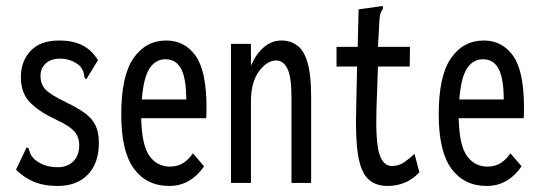

<svg xmlns="http://www.w3.org/2000/svg" viewBox="-20 -605 1790 635"><path d="M171 10Q124 10 90.5 -4.5Q57 -19 33 -44L64 -109L68 -118L74 -115Q77 -108 79.5 -99.5Q82 -91 93 -79Q108 -66 127 -59Q146 -52 171 -52Q203 -52 222.5 -71.5Q242 -91 242 -125Q242 -151 226.5 -169.5Q211 -188 170 -207Q115 -232 82 -263.5Q49 -295 49 -350Q49 -402 81 -436.5Q113 -471 175 -471Q222 -471 253 -455Q284 -439 304 -406L271 -352L266 -343L260 -347Q258 -356 256.5 -364.5Q255 -373 245 -386Q231 -399 214 -405Q197 -411 179 -411Q148 -411 131 -395Q114 -379 114 -354Q114 -326 131 -308.5Q148 -291 198 -267Q237 -248 260.5 -231Q284 -214 295.5 -191Q307 -168 307 -133Q307 -65 270.5 -27.5Q234 10 171 10Z M540 10Q465 10 423 -47Q381 -104 381 -227Q381 -354 421.5 -412.5Q462 -471 530 -471Q591 -471 627 -420.5Q663 -370 663 -248Q663 -229 662 -214H447Q449 -124 474.5 -89Q500 -54 542 -54Q567 -54 585.5 -65.5Q604 -77 618 -98L655 -55Q634 -24 605 -7Q576 10 540 10ZM449 -276H596Q596 -344 579.5 -376.5Q563 -409 527 -409Q495 -409 475 -379.5Q455 -350 449 -276Z M744 0V-460H810V-388Q827 -427 853 -449Q879 -471 911 -471Q940 -471 962.5 -455Q985 -439 997 -398.5Q1009 -358 1009 -286V0H944V-284Q944 -351 930.5 -378Q917 -405 893 -405Q863 -405 836.5 -369Q810 -333 810 -271V0Z M1262 10Q1221 10 1197 -13.5Q1173 -37 1164 -93.5Q1155 -150 1158 -247L1161 -385H1093V-450H1163L1166 -574L1237 -584L1246 -585L1247 -578Q1243 -571 1239.5 -563.5Q1236 -556 1235 -540L1230 -450H1336L1335 -385H1230L1225 -243Q1222 -137 1234.5 -96.5Q1247 -56 1276 -56Q1299 -56 1317 -68.5Q1335 -81 1351 -96L1367 -35Q1343 -10 1316.5 0Q1290 10 1262 10Z M1590 10Q1515 10 1473 -47Q1431 -104 1431 -227Q1431 -354 1471.5 -412.5Q1512 -471 1580 -471Q1641 -471 1677 -420.5Q1713 -370 1713 -248Q1713 -229 1712 -214H1497Q1499 -124 1524.5 -89Q1550 -54 1592 -54Q1617 -54 1635.5 -65.5Q1654 -77 1668 -98L1705 -55Q1684 -24 1655 -7Q1626 10 1590 10ZM1499 -276H1646Q1646 -344 1629.5 -376.5Q1613 -409 1577 -409Q1545 -409 1525 -379.5Q1505 -350 1499 -276Z"/></svg>

Font: Inconsolata ExtraCondensed Medium
Style: Regular
Weight: 500
Width: 2
Monospace: yes
Designer: Raph Levien, Cyreal, Brenton Simpson
Foundry: Raph Levien, Cyreal, Google
Version: Version 3.001; ttfautohint (v1.8.2.53-6de2)